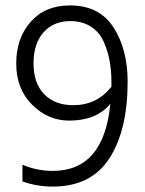

<svg xmlns="http://www.w3.org/2000/svg" viewBox="-20 -682 536 710"><path d="M452 -380Q452 -201 384.5 -96.5Q317 8 175 8Q117 8 63 -11V-73Q116 -50 175 -50Q364 -50 388 -298Q336 -236 236 -236Q158 -236 99 -294.5Q40 -353 40 -447Q40 -541 93.5 -601.5Q147 -662 239 -662Q347 -662 399.5 -581Q452 -500 452 -380ZM251 -293Q338 -293 392 -361V-380Q392 -467 362 -531Q346 -565 314.5 -584.5Q283 -604 240 -604Q178 -604 141 -562.5Q104 -521 104 -447.5Q104 -374 143.5 -333.5Q183 -293 251 -293Z"/></svg>

Font: Hind Kochi Light
Style: Regular
Weight: 300
Designer: Dhruvi Tolia
Foundry: Indian Type Foundry
Version: Version 0.702;PS 1.0;hotconv 1.0.81;makeotf.lib2.5.63406